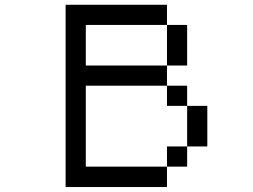

<svg xmlns="http://www.w3.org/2000/svg" viewBox="-20 -712 1040 790"><path d="M250 57.6V-692.4H667V-609.4H750V-442.4H667V-609.4H333V-442.4H667V-359.4H750V-276.4H833V-109.4H750V-276.4H667V-359.4H333V-26.4H667V-109.4H750V-26.4H667V57.6Z"/></svg>

Font: KH Dot Kodenmachou 12
Style: Regular
Weight: 400
Designer: Original version for X68000 by Keitarou Hiraki (http://hp.vector.co.jp/authors/VA000874/) / TrueType conversion by Homem
Version: Version 1.00.20150527